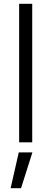

<svg xmlns="http://www.w3.org/2000/svg" viewBox="-20 -749 270 1013"><path d="M81 2V-729H150V2ZM151 55 91 244H36L79 55Z"/></svg>

Font: Sinter Normal
Style: Regular
Weight: 350
Foundry: Adobe & rsms
Version: Version 1.000